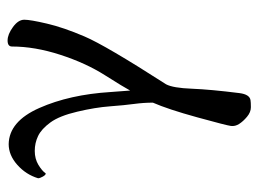

<svg xmlns="http://www.w3.org/2000/svg" viewBox="-108 -358 687 511"><g transform="rotate(-90 235.5 -102.5)"><path d="M217.8 -39.1Q217.8 -63.5 214.4 -88.9Q210.9 -114.3 208 -153.3Q205.1 -192.4 193.8 -240.2Q182.6 -288.1 165 -312Q147.5 -335.9 128.9 -344.7Q110.4 -353.5 89.4 -353.5Q68.4 -353.5 52.2 -343.8Q36.1 -334 29.3 -324.2Q25.4 -324.2 21 -332Q16.6 -339.8 16.6 -344.7Q26.4 -377 52.2 -399.9Q78.1 -422.9 107.4 -422.9Q168 -421.9 203.6 -341.3Q239.3 -260.7 246.1 -151.4Q250 -100.6 250 -99.6Q258.8 -116.2 291 -167Q323.2 -217.8 345.2 -285.6Q367.2 -353.5 367.2 -414.1Q367.2 -425.8 383.3 -425.8Q399.4 -425.8 418.9 -411.6Q438.5 -397.5 438.5 -381.3Q438.5 -365.2 428.2 -321.3Q418 -277.3 394 -221.2Q370.1 -165 266.6 -3.9Q256.8 14.6 254.9 64.5Q252.9 114.3 243.2 191.4Q239.7 218.3 224.6 220.7Q218.8 221.7 205.6 221.7Q192.4 221.7 180.2 211.4Q168 201.2 161.1 190.4Q154.3 179.7 155.8 168.5Q157.2 157.2 178.7 79.1Q200.2 1 217.8 -39.1Z"/></g></svg>

Font: CrimsonText-Roman
Style: Roman
Weight: 400
Version: Version 0.13